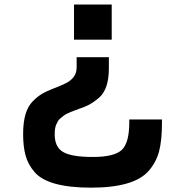

<svg xmlns="http://www.w3.org/2000/svg" viewBox="-20 -658 818 855"><path d="M701.2 -126V-108.4Q701.2 -33.2 688.5 15.6Q675.8 64.5 641.6 103.5Q576.2 177.7 385.7 177.7Q195.3 177.7 134.8 109.4Q104.5 74.2 93.8 34.2Q83 -5.9 83 -60.1Q83 -114.3 93.8 -149.9Q104.5 -185.5 126.5 -207.5Q148.4 -229.5 168.9 -241.2Q189.5 -252.9 216.3 -263.2Q243.2 -273.4 266.6 -284.2Q321.3 -308.6 321.3 -357.4V-403.3H464.8V-353.5Q464.8 -260.7 420.9 -222.7Q387.7 -194.3 356.9 -182.6Q326.2 -170.9 312.5 -166Q298.8 -161.1 294.4 -159.2Q290 -157.2 278.8 -151.9Q267.6 -146.5 263.2 -142.6Q258.8 -138.7 250.5 -132.3Q242.2 -126 238.3 -119.1L230.5 -103.5Q223.6 -88.9 223.6 -59.6Q223.6 -2.9 261.2 19Q298.8 41 393.6 41Q488.3 41 522 9.8Q555.7 -21.5 555.7 -113.3V-126ZM477.5 -637.7V-481.4H309.6V-637.7Z"/></svg>

Font: GenEi M Gothic v2 Bold
Style: Regular
Weight: 700
Version: Version 2.0